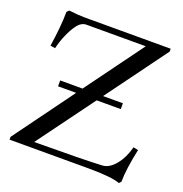

<svg xmlns="http://www.w3.org/2000/svg" viewBox="-124 -779 865 906"><g transform="rotate(20 308.5 -326.5)"><path d="M144 -314.9V-344.2H256.3L468.3 -633.8H170.9Q144.5 -633.8 124.5 -606.4Q107.4 -583.5 92.3 -548.6Q77.1 -513.7 69.3 -479L44.9 -482.9Q61 -588.4 61 -658.2L71.8 -668.9Q116.2 -663.1 150.4 -663.1H583V-648.9L359.4 -344.2H459V-314.9H337.9L127.9 -29.3Q378.9 -30.3 468.3 -35.2Q502.4 -37.1 532.7 -74Q563 -110.8 577.1 -166L601.6 -161.1Q579.1 -55.7 579.1 5.9L569.8 16.1Q526.9 0 410.6 0H15.1V-14.2L234.9 -314.9Z"/></g></svg>

Font: Elstob 18pt
Style: Regular
Weight: 400
Designer: Peter S. Baker
Version: Version 1.015